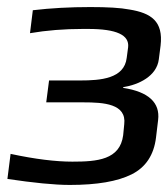

<svg xmlns="http://www.w3.org/2000/svg" viewBox="-20 -514 476 544"><path d="M430 -346 435 -385C443 -454 408 -477 347 -487C321 -492 284 -494 236 -494C178 -494 124 -491 73 -485L65 -420C112 -428 162 -432 214 -432H230C310 -432 347 -415 343 -380L339 -350C332 -291 265 -286 207 -286H119L111 -224H216C274 -224 339 -220 332 -162L329 -131C320 -61 255 -56 185 -56C138 -56 80 -63 10 -78L1 -7C75 4 134 10 178 10C255 10 313 0 353 -20C393 -40 416 -75 422 -124L428 -174C434 -223 401 -254 329 -265V-267C373 -274 424 -298 430 -346Z"/></svg>

Font: Gamestation Display
Style: Italic
Weight: 400
Designer: Jonas Hecksher
Foundry: Jonas Hecksher, Playtypeª, e-types AS
Version: Version 1.003